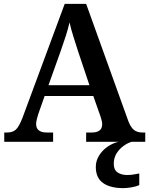

<svg xmlns="http://www.w3.org/2000/svg" viewBox="-20 -734 772 994"><path d="M2 0V-48H17Q45 -48 61.5 -62.5Q78 -77 96 -123L315 -714H426L644 -108Q657 -74 674 -61Q691 -48 718 -48H732V0H426V-48H456Q480 -48 494.5 -58Q509 -68 509 -91Q509 -101 506 -111.5Q503 -122 500 -132L463 -237H211L178 -143Q174 -131 170.5 -116.5Q167 -102 167 -92Q167 -48 223 -48H255V0ZM231 -293H443L384 -469Q372 -507 360 -544.5Q348 -582 340 -618Q332 -583 321 -549Q310 -515 296 -475ZM619 240Q551 240 513.5 213.5Q476 187 476 130Q476 99 492.5 72Q509 45 536 26Q563 7 594 0H662Q641 6 619.5 21.5Q598 37 583.5 60Q569 83 569 115Q569 145 588.5 158.5Q608 172 638 172Q652 172 667.5 170Q683 168 701 164V224Q685 232 660 236Q635 240 619 240Z"/></svg>

Font: Noto Serif Hentaigana SemiBold
Style: Regular
Weight: 600
Designer: Kazuhiro Yamada
Foundry: nipponia
Version: Version 1.000; ttfautohint (v1.8.4.7-5d5b)